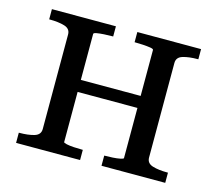

<svg xmlns="http://www.w3.org/2000/svg" viewBox="-80 -611 803 710"><g transform="rotate(15 321.5 -256.0)"><path d="M118 -75V-437Q118 -459 95 -466Q72 -473 37 -473H36V-512H281V-473H279Q263 -473 246.5 -472Q230 -471 218.5 -469Q207 -467 207 -463V-49Q207 -46 218.5 -43.5Q230 -41 246.5 -40Q263 -39 279 -39H281V0H36V-39H37Q72 -39 95 -46Q118 -53 118 -75ZM436 -49V-463Q436 -467 424 -469Q412 -471 395 -472Q378 -473 364 -473H363V-512H607V-473H605Q571 -473 548 -466Q525 -459 525 -437V-75Q525 -53 548 -46Q571 -39 605 -39H607V0H363V-39H364Q378 -39 395 -40Q412 -41 424 -43.5Q436 -46 436 -49ZM180 -241V-287H471V-241Z"/></g></svg>

Font: Roboto Serif 72pt
Style: Regular
Weight: 400
Designer: Greg Gazdowicz
Foundry: Commercial Type
Version: Version 1.008